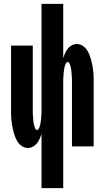

<svg xmlns="http://www.w3.org/2000/svg" viewBox="-20 -755 540 990"><path d="M194 215V-65Q190 -52 184.5 -39.5Q179 -27 170.5 -16Q162 -5 149.5 1.5Q137 8 123 8Q108 8 94.5 -0.5Q81 -9 72.5 -21.5Q64 -34 58.5 -48.5Q53 -63 49 -78Q45 -93 42.5 -108Q40 -123 38.5 -138.5Q37 -154 37 -169.5Q37 -185 37 -200V-520H149V-200Q149 -194 149 -188Q149 -182 149 -176Q149 -170 149.5 -163.5Q150 -157 150.5 -151Q151 -145 151.5 -139Q152 -133 152.5 -127Q153 -121 154.5 -115Q156 -109 157.5 -103.5Q159 -98 162 -91.5Q165 -85 171 -85Q177 -85 180 -91.5Q183 -98 185 -103.5Q187 -109 188 -115Q189 -121 190 -127Q191 -133 191.5 -139Q192 -145 192.5 -151Q193 -157 193.5 -163.5Q194 -170 194 -176Q194 -182 194 -188Q194 -194 194 -200V-735H306V-455Q310 -468 315.5 -480.5Q321 -493 329.5 -504Q338 -515 350.5 -521.5Q363 -528 377 -528Q392 -528 405.5 -519.5Q419 -511 427.5 -498.5Q436 -486 441.5 -471.5Q447 -457 451 -442Q455 -427 457.5 -412Q460 -397 461.5 -381.5Q463 -366 463 -350.5Q463 -335 463 -320V0H351V-320Q351 -326 351 -332Q351 -338 351 -344Q351 -350 350.5 -356.5Q350 -363 349.5 -369Q349 -375 348.5 -381Q348 -387 347.5 -393Q347 -399 345.5 -405Q344 -411 342.5 -416.5Q341 -422 338 -428.5Q335 -435 329 -435Q323 -435 320 -428.5Q317 -422 315 -416.5Q313 -411 312 -405Q311 -399 310 -393Q309 -387 308.5 -381Q308 -375 307.5 -369Q307 -363 306.5 -356.5Q306 -350 306 -344Q306 -338 306 -332Q306 -326 306 -320V215Z"/></svg>

Font: Iosevka Heavy
Style: Regular
Weight: 900
Monospace: yes
Designer: Belleve Invis
Foundry: Belleve Invis
Version: Version 32.5.0; ttfautohint (v1.8.4)